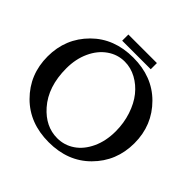

<svg xmlns="http://www.w3.org/2000/svg" viewBox="-203 -996 1182 1182"><g transform="rotate(45 388.0 -405.0)"><path d="M4.9 -366.7Q4.9 -522.9 112.3 -630.4Q217.3 -734.9 383.3 -734.9Q549.3 -734.9 653.8 -630.4Q761.2 -522.9 761.2 -366.7Q761.2 -209.5 653.8 -102.1Q549.8 2.4 383.3 2.4Q216.8 2.4 112.3 -102.1Q4.9 -209.5 4.9 -366.7ZM402.8 -52.2Q464.4 -52.2 515.4 -86.7Q566.4 -121.1 597.2 -186.8Q627.9 -252.4 627.9 -336.9Q627.9 -409.2 606.4 -473.6Q585 -538.1 549.1 -583Q513.2 -627.9 464.8 -654.1Q416.5 -680.2 363.8 -680.2Q301.3 -680.2 249.8 -644Q198.2 -607.9 168.2 -542.7Q138.2 -477.5 138.2 -396.5Q138.2 -236.3 223.1 -140.1Q300.8 -52.2 402.8 -52.2ZM509.8 -813.5V-759.8H261.2V-813.5Z"/></g></svg>

Font: Flanker
Style: Bold
Weight: 700
Designer: Flanker
Foundry: Flanker
Version: Version 2.021